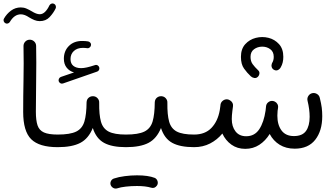

<svg xmlns="http://www.w3.org/2000/svg" viewBox="-55 -840 1953 1115"><path d="M-31.7 -732.4Q-16.1 -759.8 9 -778.3Q34.2 -796.9 65.9 -796.9Q83.5 -796.9 99.1 -790Q114.7 -783.2 129.4 -774.4Q156.7 -757.3 175.8 -757.3Q192.4 -757.3 206.5 -771Q220.7 -784.7 231.9 -808.6Q235.8 -815.9 243.7 -818.8Q251.5 -821.8 258.8 -817.9Q266.1 -814.5 268.8 -806.4Q271.5 -798.3 268.1 -791Q255.4 -764.6 233.4 -741Q211.4 -717.3 175.8 -717.3Q159.7 -717.3 144.3 -723.6Q128.9 -730 113.8 -739.3Q101.6 -747.6 89.6 -752.2Q77.6 -756.8 65.9 -756.8Q28.3 -756.8 2.4 -712.9Q-1.5 -706.1 -9.5 -703.6Q-17.6 -701.2 -24.4 -705.6Q-31.2 -709.5 -33.7 -717.5Q-36.1 -725.6 -31.7 -732.4ZM79.6 -189.9Q79.6 -280.3 81.5 -375.7Q83.5 -471.2 81.5 -571.3Q81.1 -586.9 91.3 -597.9Q101.6 -608.9 116.7 -609.4Q131.8 -609.9 143.1 -599.6Q154.3 -589.4 154.8 -573.7Q156.7 -474.6 155 -378.7Q153.3 -282.7 153.3 -190.9Q153.3 -140.6 163.1 -111.8Q172.9 -83 200.2 -70.8Q227.5 -58.6 279.8 -58.6H280.3Q295.9 -58.6 306.2 -48.1Q316.4 -37.6 316.4 -22Q316.4 -6.8 306.2 3.9Q295.9 14.6 280.3 14.6H279.8Q172.9 14.6 126.2 -31.5Q79.6 -77.6 79.6 -189.9Z M286.1 -367.7Q283.7 -374.5 287.1 -382.3Q290.5 -390.1 298.3 -393.1L375 -419.4Q348.1 -426.8 332 -447.3Q315.9 -467.8 315.9 -499Q315.9 -543.9 345 -573Q374 -602.1 421.9 -602.1Q440.9 -602.1 456.5 -599.6Q464.4 -598.1 469.5 -592Q474.6 -585.9 473.6 -578.6Q473.1 -570.8 466.6 -564.9Q460 -559.1 451.7 -560.1Q447.3 -561 439.5 -561.5Q431.6 -562 426.3 -562Q393.6 -562 374 -543.9Q354.5 -525.9 354.5 -497.1Q354.5 -470.7 371.1 -457.5Q387.7 -444.3 416 -444.3Q430.7 -444.3 449.5 -448.5Q468.3 -452.6 496.6 -461.9Q504.9 -464.8 512.2 -460.4Q519.5 -456.1 521.5 -447.8Q523.4 -439.9 519.8 -433.3Q516.1 -426.8 509.3 -424.3L311.5 -355.5Q303.7 -352.5 296.4 -356.2Q289.1 -359.9 286.1 -367.7ZM243.2 -22Q243.2 -37.6 254.2 -48.1Q265.1 -58.6 280.3 -58.6Q352.1 -58.6 387.5 -75.9Q422.9 -93.3 435.1 -134.3Q447.3 -175.3 447.8 -246.1Q448.7 -263.2 460.2 -272.7Q471.7 -282.2 486.8 -281.2Q502.4 -280.3 512.2 -268.8Q522 -257.3 521 -242.7Q520 -174.3 531.2 -133.8Q542.5 -93.3 575.9 -75.9Q609.4 -58.6 675.8 -58.6H676.3Q691.9 -58.6 702.1 -48.1Q712.4 -37.6 712.4 -22Q712.4 -6.8 702.1 3.9Q691.9 14.6 676.3 14.6H675.8Q594.7 14.6 549.1 -10.5Q503.4 -35.6 483.9 -96.7Q459 -35.2 411.4 -10.3Q363.8 14.6 280.3 14.6Q265.1 14.6 254.2 3.9Q243.2 -6.8 243.2 -22Z M639.2 -22Q639.2 -37.6 650.1 -48.1Q661.1 -58.6 676.3 -58.6Q748 -58.6 783.4 -75.9Q818.8 -93.3 831.1 -134.3Q843.3 -175.3 843.8 -246.1Q844.7 -263.2 856.2 -272.7Q867.7 -282.2 882.8 -281.2Q898.4 -280.3 908.2 -268.8Q918 -257.3 917 -242.7Q916 -174.3 927.2 -133.8Q938.5 -93.3 971.9 -75.9Q1005.4 -58.6 1071.8 -58.6H1072.3Q1087.9 -58.6 1098.1 -48.1Q1108.4 -37.6 1108.4 -22Q1108.4 -6.8 1098.1 3.9Q1087.9 14.6 1072.3 14.6H1071.8Q990.7 14.6 945.1 -10.5Q899.4 -35.6 879.9 -96.7Q855 -35.2 807.4 -10.3Q759.8 14.6 676.3 14.6Q661.1 14.6 650.1 3.9Q639.2 -6.8 639.2 -22ZM587.4 233.4Q584 221.7 589.8 210.7Q595.7 199.7 607.9 196.3Q633.8 187.5 669.7 182.9Q705.6 178.2 740.7 178.2Q806.2 178.2 844.7 193.4Q856.4 199.7 860.1 212.6Q863.8 225.6 856.9 236.8Q843.3 256.3 822.8 250Q791 240.2 740.7 240.2Q707 240.2 676 243.7Q645 247.1 625 253.9Q612.8 257.3 602.1 251Q591.3 244.6 587.4 233.4Z M1035.6 -22Q1035.6 -37.6 1046.4 -48.1Q1057.1 -58.6 1072.3 -58.6Q1136.2 -58.6 1173.1 -97.4Q1210 -136.2 1221.2 -199.7Q1222.7 -210.9 1225.1 -227.1V-229.5Q1226.6 -245.1 1238.3 -254.6Q1250 -264.2 1264.6 -263.2Q1274.4 -262.2 1282.2 -256.3Q1301.3 -243.7 1297.9 -221.2L1297.4 -217.8Q1296.4 -206.5 1294.4 -195.3Q1291 -168.9 1291 -148.4Q1291 -105 1312.7 -76.9Q1334.5 -48.8 1374.5 -48.8Q1423.8 -48.8 1450.7 -89.6Q1477.5 -130.4 1487.3 -197.8Q1488.3 -209 1490.2 -224.1Q1491.7 -235.4 1499.5 -243.2Q1500.5 -244.1 1501 -244.6Q1501 -244.6 1501 -244.6Q1512.7 -255.4 1528.3 -253.9Q1535.6 -252.9 1542 -249.5Q1551.3 -244.6 1556.4 -234.9Q1561.5 -225.1 1559.6 -213.9Q1559.1 -211.4 1559.1 -209.5Q1558.1 -202.6 1557.1 -196.3Q1555.7 -180.7 1555.7 -168Q1555.7 -115.2 1579.8 -82.5Q1604 -49.8 1651.9 -49.8Q1700.7 -49.8 1721.9 -79.3Q1743.2 -108.9 1743.2 -161.6Q1743.2 -204.6 1731 -254.9Q1727.5 -270 1735.6 -282.7Q1743.7 -295.4 1757.8 -298.8Q1772.5 -302.2 1785.6 -294.4Q1798.8 -286.6 1802.2 -271.5Q1810.5 -237.8 1813.5 -214.4Q1816.4 -190.9 1816.4 -165.5Q1816.4 -80.1 1775.6 -28.3Q1734.9 23.4 1656.2 23.4Q1606 23.4 1569.1 0.7Q1532.2 -22 1511.2 -62Q1486.8 -22.5 1450.9 1Q1415 24.4 1369.1 24.4Q1322.8 24.4 1288.6 -0.2Q1254.4 -24.9 1236.3 -64.5Q1206.5 -28.3 1165 -6.8Q1123.5 14.6 1072.3 14.6Q1057.1 14.6 1046.4 3.9Q1035.6 -6.8 1035.6 -22ZM1344.2 -509.8Q1344.2 -555.7 1369.1 -583.3Q1394 -610.8 1430.7 -620.1Q1467.3 -629.4 1503.9 -620.4Q1540.5 -611.3 1565.4 -583.7Q1590.3 -556.2 1590.3 -509.8Q1590.3 -509.8 1590.3 -509.8Q1590.3 -474.6 1575.7 -449.7Q1570.3 -439 1559.1 -433.3Q1547.9 -427.7 1535.2 -435.1Q1525.4 -440.9 1522.7 -451.4Q1520 -461.9 1524.4 -472.7Q1534.7 -488.3 1534.7 -509.8Q1534.7 -539.6 1514.4 -554.4Q1494.1 -569.3 1467.3 -569.1Q1440.4 -568.8 1420.2 -554Q1399.9 -539.1 1399.9 -509.8Q1399.9 -484.4 1411.9 -467.8Q1423.8 -451.2 1444.8 -431.2Q1453.1 -423.3 1451.4 -411.9Q1449.7 -400.4 1441.4 -393.1Q1433.1 -385.3 1421.4 -387.2Q1409.7 -389.2 1401.4 -397Q1379.9 -417 1362.1 -441.9Q1344.2 -466.8 1344.2 -509.8Z"/></svg>

Font: Mikhak-FD Regular
Style: FD-Regular
Weight: 400
Designer: Amin Abedi
Version: Version 3.2